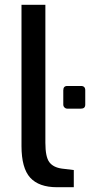

<svg xmlns="http://www.w3.org/2000/svg" viewBox="-20 -783 378 804"><path d="M70 -172V-763H170V-185Q170 -126 186.5 -104Q203 -82 239 -77L289 -71V1H219Q143 1 106.5 -39Q70 -79 70 -172ZM245 -345V-405Q245 -423 262 -423H319Q337 -423 337 -405V-345Q337 -328 319 -328H262Q255 -328 250 -333Q245 -338 245 -345Z"/></svg>

Font: Exo Medium
Style: Regular
Weight: 500
Designer: Natanael Gama
Foundry: Natanael Gama
Version: Version 1.500; ttfautohint (v1.6)